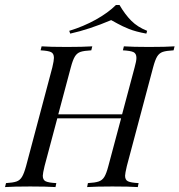

<svg xmlns="http://www.w3.org/2000/svg" viewBox="-47 -759 728 779"><path d="M661.3 -571 657.3 -554.8Q627.4 -553.2 613.3 -548.4Q599.2 -543.5 590.7 -529.8Q582.3 -516.1 574.2 -485.5L467.7 -85.5Q460.5 -54.8 460.5 -46Q460.5 -29 472.2 -23.4Q483.9 -17.7 515.3 -16.1L512.1 0Q478.2 -2.4 408.9 -2.4Q344.4 -2.4 306.5 0L309.7 -16.1Q338.7 -17.7 353.2 -22.6Q367.7 -27.4 376.2 -41.1Q384.7 -54.8 392.7 -85.5L444.4 -279H185.5L133.9 -85.5Q126.6 -54.8 126.6 -46Q126.6 -29 138.3 -23.4Q150 -17.7 181.5 -16.1L178.2 0Q141.1 -2.4 75.8 -2.4Q8.1 -2.4 -26.6 0L-22.6 -16.1Q5.6 -17.7 19.8 -22.6Q33.9 -27.4 42.3 -41.5Q50.8 -55.6 58.9 -85.5L165.3 -485.5Q171.8 -512.9 171.8 -524.2Q171.8 -541.9 160.1 -547.6Q148.4 -553.2 117.7 -554.8L121.8 -571Q154.8 -568.5 224.2 -568.5Q288.7 -568.5 327.4 -571L323.4 -554.8Q293.5 -553.2 279.4 -548.4Q265.3 -543.5 256.9 -529.8Q248.4 -516.1 240.3 -485.5L189.5 -295.2H448.4L499.2 -485.5Q506.5 -511.3 506.5 -524.2Q506.5 -541.9 494.4 -547.6Q482.3 -553.2 451.6 -554.8L455.6 -571Q491.9 -568.5 557.3 -568.5Q626.6 -568.5 661.3 -571ZM237.9 -622.6 233.9 -633.9Q291.9 -651.6 341.9 -679.4Q391.9 -707.3 423.4 -738.7H437.9Q460.5 -700 485.9 -674.6Q511.3 -649.2 550 -633.9L546.8 -622.6Q503.2 -630.6 476.2 -641.5Q449.2 -652.4 429.8 -663.3Q410.5 -674.2 404 -677.4Q314.5 -639.5 237.9 -622.6Z"/></svg>

Font: Playfair Display SC
Style: Italic
Weight: 400
Italic angle: -14°
Designer: Claus Eggers Sørensen
Foundry: Claus Eggers Sørensen
Version: Version 1.202; ttfautohint (v1.6)